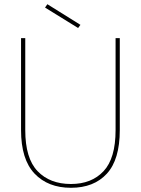

<svg xmlns="http://www.w3.org/2000/svg" viewBox="-20 -885 669 912"><path d="M80 -267V-704H100V-267Q100 -133 158.5 -72Q217 -11 317 -11Q415 -11 472 -72Q529 -133 529 -267V-704H549V-267Q549 -127 487.5 -60Q426 7 317 7Q208 7 144 -60.5Q80 -128 80 -267ZM194 -849 205 -865 362 -767 351 -752Z"/></svg>

Font: SVN-Poppins Thin
Style: Regular
Weight: 100
Designer: Ninad Kale (Devanagari), Jonny Pinhorn (Latin)
Foundry: Indian Type Foundry
Version: Version 3.002 2017